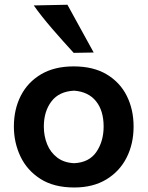

<svg xmlns="http://www.w3.org/2000/svg" viewBox="-20 -798 638 830"><path d="M301 12.5Q213 12.5 155 -24.5Q97 -61.5 68.5 -121.5Q40 -181.5 40 -251Q40 -325.5 70 -384.2Q100 -443 157.8 -477Q215.5 -511 298.5 -511Q383.5 -511 441.2 -476.5Q499 -442 528.2 -383.2Q557.5 -324.5 557.5 -251Q557.5 -176 527.2 -116.5Q497 -57 439.5 -22.2Q382 12.5 301 12.5ZM300.5 -92.5Q365.5 -95.5 396.8 -141.5Q428 -187.5 428 -251Q428 -319.5 395 -360.5Q362 -401.5 300.5 -406Q235.5 -403 202.5 -359.8Q169.5 -316.5 169.5 -251Q169.5 -209.5 184 -174Q198.5 -138.5 227.8 -116.5Q257 -94.5 300.5 -92.5ZM298.5 -569.5Q253 -619 205.2 -674.2Q157.5 -729.5 126 -774.5L271.5 -777.5Q299.5 -726.5 327.8 -675Q356 -623.5 385 -571Z"/></svg>

Font: Commissioner Loud SemiBold
Style: Regular
Weight: 600
Designer: Kostas Bartsokas
Foundry: Kostas Bartsokas
Version: Version 1.000; ttfautohint (v1.8.3)